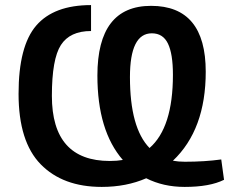

<svg xmlns="http://www.w3.org/2000/svg" viewBox="-20 -723 908 755"><path d="M861 -16Q805 12 706 12Q622 12 555 -22Q477 12 380 12Q227 12 140 -77Q53 -166 53 -354Q53 -542 122.5 -622.5Q192 -703 338 -703V-601Q255 -601 219.5 -546Q184 -491 184 -346Q184 -90 412 -90Q440 -90 463 -94Q363 -209 363 -426Q363 -700 574 -700Q789 -700 789 -441Q789 -213 660 -91Q681 -87 707 -87Q785 -87 850 -96ZM491 -420Q491 -220 568 -141Q660 -221 660 -429Q660 -511 640.5 -551.5Q621 -592 577 -592Q491 -592 491 -420Z"/></svg>

Font: Exo 2 Semi Bold
Style: Regular
Weight: 600
Designer: Natanael Gama
Version: Version 1.001;PS 001.001;hotconv 1.0.88;makeotf.lib2.5.64775